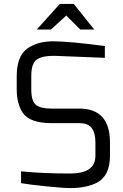

<svg xmlns="http://www.w3.org/2000/svg" viewBox="-20 -948 624 976"><path d="M167 -798 284 -928H355L459 -798H388L317 -869L239 -798ZM65 -494V-560Q65 -661 117 -700Q169 -738 250 -738Q331 -738 513 -714V-654L263 -664H247Q196 -664 168 -646Q139 -628 139 -560V-494Q139 -432 164 -414Q188 -396 241 -396H383Q539 -396 539 -224V-156Q539 -55 474 -20Q420 8 337 8Q302 8 214 -1Q125 -10 87 -17V-77Q197 -66 337 -66Q465 -66 465 -156V-224Q465 -271 447 -296Q429 -322 383 -322H243Q129 -322 94 -377Q65 -423 65 -494Z"/></svg>

Font: Mina
Style: Regular
Weight: 400
Version: Version 1.000